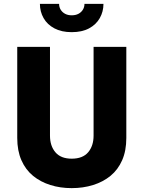

<svg xmlns="http://www.w3.org/2000/svg" viewBox="-20 -942 741 991"><path d="M69 -700V-230Q69 -164 90.5 -115Q112 -66 150.5 -34.5Q189 -3 240 13Q291 29 350 29Q409 29 460.5 13Q512 -3 550.5 -34.5Q589 -66 610.5 -115Q632 -164 632 -230V-700H463V-242Q463 -189 435 -156Q407 -123 350 -123Q294 -123 266 -156Q238 -189 238 -242V-700ZM186 -922Q186 -882 205 -848.5Q224 -815 261 -795.5Q298 -776 350 -776Q403 -776 439.5 -795.5Q476 -815 495 -848.5Q514 -882 514 -922H416Q416 -905 407.5 -891.5Q399 -878 384.5 -870.5Q370 -863 350 -863Q331 -863 316.5 -870.5Q302 -878 293.5 -891.5Q285 -905 285 -922Z"/></svg>

Font: Glinicke Jost Bold
Style: Bold
Weight: 700
Version: Version 3.710